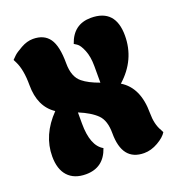

<svg xmlns="http://www.w3.org/2000/svg" viewBox="-103 -615 646 700"><g transform="rotate(-20 220.0 -265.0)"><path d="M234 -462Q257 -530 325 -530Q420 -530 420 -427Q420 -333 346 -267Q409 -229 409 -130Q409 -86 426 -58L431 -48Q421 -31 394 -15.5Q367 0 340 0Q255 0 255 -108Q255 -157 232 -180Q209 -203 163 -222V-179Q163 -92 206 -68Q183 0 114 0Q69 0 44.5 -26.5Q20 -53 20 -103Q20 -186 87 -255Q31 -292 31 -376Q31 -436 14 -470L8 -482L21 -495Q29 -503 53 -516.5Q77 -530 100 -530Q143 -530 163.5 -501Q184 -472 184 -405Q184 -352 213 -329Q235 -311 277 -296V-360Q277 -397 266.5 -422.5Q256 -448 245 -455Z"/></g></svg>

Font: Chela One Cyrilic
Style: Regular
Weight: 400
Designer: Miguel Hernandez
Foundry: LatinoType
Version: Version 1.001